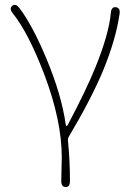

<svg xmlns="http://www.w3.org/2000/svg" viewBox="-20 -556 530 774"><path d="M245 198Q227 198 227 174L229 78Q229 -69 159 -255Q94 -425 31 -503Q16 -522 30 -533Q43 -543 58 -524Q111 -454 167 -320Q228 -174 245 -54Q246 -48 248.5 -48Q251 -48 254 -54Q328 -194 364 -283Q419 -418 427 -505Q429 -529 447 -527Q466 -524 462 -500Q447 -397 397 -275Q350 -161 258 -6Q253 2 254 11Q262 92 262 174Q262 198 245 198Z"/></svg>

Font: Resource Han Rounded JP ExtraLight
Style: Regular
Weight: 250
Designer: Cyano Hao (round all glyphs); Ryoko NISHIZUKA 西塚涼子 (kana, bopomofo & ideographs); Paul D. Hunt (Latin, Greek & Cyrillic)
Foundry: Cyano Hao
Version: 0.990